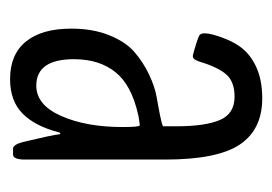

<svg xmlns="http://www.w3.org/2000/svg" viewBox="-100 -437 543 383"><g transform="rotate(90 171.5 -245.5)"><path d="M150.9 -46.4Q189.5 -46.4 211.4 -96.2Q233.4 -146 233.4 -218.8Q233.4 -252.9 230 -252.9Q229.5 -252.9 219.5 -251.5Q209.5 -250 208.5 -249.5Q149.4 -236.3 123.8 -204.1Q98.1 -171.9 98.1 -121.6Q98.1 -46.4 150.9 -46.4ZM137.7 5.9Q88.4 5.9 62.7 -25.9Q37.1 -57.6 37.1 -116.2Q37.1 -159.2 50.3 -191.9Q63.5 -224.6 83.5 -241.9Q103.5 -259.3 127.9 -271Q152.3 -282.7 173.3 -286.4Q194.3 -290 211.4 -293.5Q228.5 -296.9 231.9 -299.3V-326.2Q231.9 -382.8 219.5 -412.4Q207 -441.9 172.9 -441.9Q142.6 -441.9 128.2 -425Q113.8 -408.2 103 -372.1Q100.1 -363.8 97.2 -360.8Q94.2 -357.9 89.8 -358.9Q83 -360.4 66.2 -365.7Q49.3 -371.1 48.8 -373.5Q43.9 -378.4 49.3 -399.9Q58.1 -431.2 72.3 -451.7Q86.4 -472.2 112.5 -484.6Q138.7 -497.1 176.3 -497.1Q238.3 -497.1 268.3 -452.4Q298.3 -407.7 298.3 -303.2V-23.9Q298.3 0 288.1 0H276.4Q268.6 0 263.2 -20Q249 -79.6 248 -91.8Q248 -93.3 247.1 -94Q246.1 -94.7 245.4 -94Q244.6 -93.3 244.1 -91.8Q231.9 -44.4 206.8 -19.3Q181.6 5.9 137.7 5.9Z"/></g></svg>

Font: BenchNine
Style: Regular
Weight: 400
Designer: Vernon Adams
Foundry: Vernon Adams
Version: Version 1 ; ttfautohint (v0.92.18-e454-dirty) -l 8 -r 50 -G 